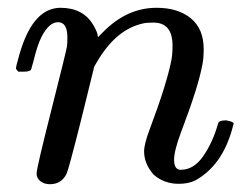

<svg xmlns="http://www.w3.org/2000/svg" viewBox="-20 -462 640 493"><path d="M108 11Q94 11 84 3.5Q74 -4 74 -17Q74 -30 112 -180Q150 -330 152 -343Q153 -348 153 -366Q153 -405 129 -405Q106 -405 87 -368Q76 -347 66 -305Q60 -285 60 -284Q58 -278 41 -278H27Q21 -284 21 -287Q21 -291 26 -308Q56 -426 118 -440Q126 -442 135 -442Q194 -442 220 -397Q231 -378 231 -369Q231 -367 232 -367L243 -378Q305 -442 382 -442Q437 -442 470 -415Q503 -388 503 -336Q503 -313 500 -298Q490 -241 445 -123Q427 -75 427 -52Q427 -26 444 -26Q478 -26 502.5 -62Q527 -98 540 -145Q542 -153 560 -153Q579 -150 580 -145Q580 -144 576 -130Q550 -37 482 1Q464 10 439 10Q401 10 374 -14Q350 -42 350 -73Q350 -92 364 -129Q408 -246 420 -307Q423 -322 423 -345Q423 -404 374 -404Q356 -404 348 -402Q278 -387 229 -303L222 -291L189 -157Q156 -26 151 -16Q138 11 108 11Z"/></svg>

Font: MathJax_Math
Style: Italic
Weight: 400
Version: Version 1.1